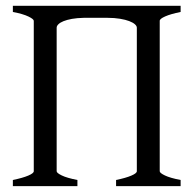

<svg xmlns="http://www.w3.org/2000/svg" viewBox="-20 -635 670 655"><path d="M23.9 0V-21Q57.1 -27.8 76.2 -35.9Q95.2 -43.9 95.2 -50.8V-564Q95.2 -569.8 77.1 -578.6Q59.1 -587.4 23.9 -594.2V-615.2H596.2V-594.2Q562.5 -587.4 543.7 -579.1Q524.9 -570.8 524.9 -564V-50.8Q524.9 -44.9 542.7 -36.4Q560.5 -27.8 596.2 -21V0H376V-21Q409.2 -27.8 428 -35.9Q446.8 -43.9 446.8 -50.8V-540.5Q446.8 -546.4 440.2 -552.2Q433.6 -558.1 420.9 -563Q408.2 -567.9 389.4 -571Q370.6 -574.2 346.7 -574.2H265.6Q242.7 -573.7 225.3 -570.6Q208 -567.4 196.5 -562.7Q185.1 -558.1 179.2 -552.2Q173.3 -546.4 173.3 -540.5V-50.8Q173.3 -44.9 190.9 -36.4Q208.5 -27.8 244.1 -21V0Z"/></svg>

Font: Gentium Basic
Style: Regular
Weight: 400
Designer: J. Victor Gaultney and Annie Olsen
Foundry: SIL International
Version: Version 1.100